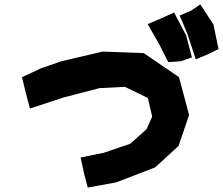

<svg xmlns="http://www.w3.org/2000/svg" viewBox="-20 -845 1014 873"><path d="M651.4 -735.4 706.1 -639.6 745.1 -562.5 801.8 -566.4 852.5 -584 826.2 -684.6 771.5 -788.1 717.8 -763.7ZM796.9 -774.4 832 -691.4 870.1 -575.2 921.9 -596.7 973.6 -622.1 950.2 -734.4 890.6 -825.2 849.6 -796.9ZM80.1 -494.1 96.7 -424.8 116.2 -351.6 267.6 -401.4 432.6 -444.3 547.9 -450.2 652.3 -399.4 671.9 -314.5 646.5 -257.8 572.3 -191.4 452.1 -150.4 346.7 -128.9 362.3 -55.7 378.9 7.8 507.8 -15.6 685.5 -84 792 -181.6 839.8 -322.3 793.9 -494.1 633.8 -603.5 446.3 -610.4 258.8 -566.4 166 -534.2Z"/></svg>

Font: MaokenAssortedSans-Lite
Style: Lite
Weight: 400
Version: Version 1.400